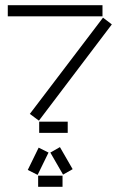

<svg xmlns="http://www.w3.org/2000/svg" viewBox="-20 -720 461 740"><path d="M10 -657H375V-700H10ZM95 -281 130 -255 411 -626 377 -652ZM131 -208H241V-251H131ZM174 -132 223 -47 260 -68 211 -153ZM87 -65 125 -46 167 -132 129 -151ZM127 0H221V-43H127Z"/></svg>

Font: Anthony
Style: Regular
Weight: 400
Designer: Sun Young Oh
Foundry: Velvetyne Type Foundry
Version: Version 1.000;hotconv 1.0.109;makeotfexe 2.5.65596